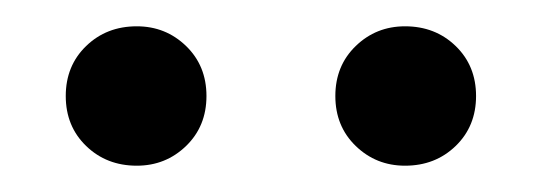

<svg xmlns="http://www.w3.org/2000/svg" viewBox="-20 -782 412 146"><path d="M288 -762Q311 -762 326.5 -747Q342 -732 342 -709Q342 -686 326.5 -671Q311 -656 288 -656Q266 -656 250.5 -671Q235 -686 235 -709Q235 -732 250.5 -747Q266 -762 288 -762ZM84 -762Q106 -762 121.5 -747Q137 -732 137 -709Q137 -686 121.5 -671Q106 -656 84 -656Q61 -656 45.5 -671Q30 -686 30 -709Q30 -732 45.5 -747Q61 -762 84 -762Z"/></svg>

Font: FiraSans
Style: Regular
Weight: 350
Designer: Carrois Corporate & Edenspiekermann AG
Foundry: Carrois Corporate GbR & Edenspiekermann AG
Version: Version 3.106;PS 003.106;hotconv 1.0.70;makeotf.lib2.5.58329